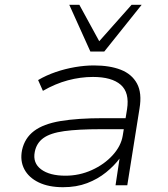

<svg xmlns="http://www.w3.org/2000/svg" viewBox="-20 -773 701 801"><path d="M243 8Q183 8 141.5 -12Q100 -32 81.5 -67Q63 -102 72 -147Q83 -197 122 -226.5Q161 -256 232.5 -268Q304 -280 411 -280H518L510 -234H400Q306 -234 248 -226Q190 -218 161 -197Q132 -176 125 -139Q116 -93 151.5 -66.5Q187 -40 253 -40Q311 -40 363 -63.5Q415 -87 450 -125.5Q485 -164 492 -207L510 -317Q521 -387 483.5 -419.5Q446 -452 368 -452Q316 -452 263.5 -438Q211 -424 159 -394L139 -439Q173 -459 212.5 -472.5Q252 -486 293 -493Q334 -500 372 -500Q438 -500 484 -482Q530 -464 551.5 -424.5Q573 -385 562 -320L511 0H462L479 -113H480Q457 -82 422.5 -54Q388 -26 343.5 -9Q299 8 243 8ZM357 -558 269 -753H311L394 -601L529 -753H571L415 -558Z"/></svg>

Font: Nunito Sans 7pt SemiExpanded ExtraLight
Style: Italic
Weight: 250
Width: 6
Italic angle: -9°
Designer: Vernon Adams
Foundry: Vernon Adams
Version: Version 3.101;gftools[0.9.27]